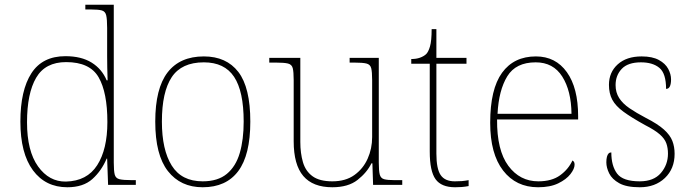

<svg xmlns="http://www.w3.org/2000/svg" viewBox="-20 -780 2918 810"><path d="M264 10Q172 10 119 -61.5Q66 -133 66 -267Q66 -399 112.5 -471Q159 -543 256 -543Q323 -543 366.5 -516Q410 -489 430 -441H434Q433 -469 432.5 -495.5Q432 -522 432 -543V-662Q432 -699 428 -715.5Q424 -732 409.5 -736Q395 -740 365 -740H340V-760H460V-94Q460 -59 464 -43.5Q468 -28 484 -24Q500 -20 537 -20H553V0H436L432 -111H430Q408 -59 369.5 -24.5Q331 10 264 10ZM258 -14Q347 -16 390 -83Q433 -150 433 -265Q433 -390 396 -454Q359 -518 259 -518Q171 -518 132.5 -452Q94 -386 94 -264Q94 -143 140.5 -78Q187 -13 258 -14Z M835 10Q742 10 688.5 -58Q635 -126 635 -267Q635 -407 687 -474.5Q739 -542 840 -542Q935 -542 985.5 -476.5Q1036 -411 1036 -267Q1036 -126 985 -58Q934 10 835 10ZM835 -15Q899 -15 937 -46.5Q975 -78 991.5 -134.5Q1008 -191 1008 -267Q1008 -395 967.5 -456Q927 -517 840 -517Q746 -517 704.5 -454.5Q663 -392 663 -267Q663 -148 704.5 -81.5Q746 -15 835 -15Z M1382 10Q1300 10 1259.5 -37.5Q1219 -85 1219 -184V-442Q1219 -477 1215 -492.5Q1211 -508 1195 -512Q1179 -516 1142 -516H1116V-536H1247V-181Q1247 -134 1258 -96Q1269 -58 1298.5 -36.5Q1328 -15 1382 -15Q1438 -15 1475 -41.5Q1512 -68 1531 -110.5Q1550 -153 1550 -202V-442Q1550 -477 1546 -492.5Q1542 -508 1526 -512Q1510 -516 1473 -516H1455V-536H1578V-94Q1578 -60 1582 -44Q1586 -28 1600.5 -24Q1615 -20 1645 -20H1677V0H1554L1551 -91H1547Q1528 -52 1488.5 -21Q1449 10 1382 10Z M1900 10Q1842 10 1817.5 -24Q1793 -58 1793 -141V-511H1715V-531Q1736 -531 1751.5 -536.5Q1767 -542 1777 -551Q1787 -560 1794 -584Q1801 -608 1801 -657H1821V-536H1948V-511H1821V-132Q1821 -68 1839 -41.5Q1857 -15 1899 -15Q1916 -15 1928.5 -16Q1941 -17 1957 -20V5Q1941 8 1927.5 9Q1914 10 1900 10Z M2250 10Q2157 10 2102.5 -60.5Q2048 -131 2048 -262Q2048 -404 2098 -473Q2148 -542 2241 -542Q2324 -542 2371.5 -475.5Q2419 -409 2419 -290V-276H2077Q2076 -146 2124.5 -80.5Q2173 -15 2251 -15Q2308 -15 2343 -40.5Q2378 -66 2395 -103Q2400 -100 2402 -96Q2404 -92 2404 -85Q2404 -68 2386.5 -45.5Q2369 -23 2335 -6.5Q2301 10 2250 10ZM2391 -300Q2390 -397 2352 -457Q2314 -517 2240 -517Q2156 -517 2120 -458Q2084 -399 2079 -300Z M2679 10Q2623 10 2592.5 -7Q2562 -24 2550 -48.5Q2538 -73 2538 -95Q2538 -109 2540.5 -118.5Q2543 -128 2547.5 -132.5Q2552 -137 2559 -137Q2559 -80 2583.5 -47.5Q2608 -15 2679 -15Q2738 -15 2768 -50Q2798 -85 2798 -132Q2798 -156 2791 -175.5Q2784 -195 2763.5 -213Q2743 -231 2702 -252Q2644 -284 2610.5 -308.5Q2577 -333 2563 -359.5Q2549 -386 2549 -422Q2549 -475 2586 -508.5Q2623 -542 2687 -542Q2732 -542 2759.5 -527Q2787 -512 2799 -489.5Q2811 -467 2811 -445Q2811 -426 2806 -415.5Q2801 -405 2790 -405Q2790 -470 2762 -493.5Q2734 -517 2684 -517Q2629 -517 2603 -489.5Q2577 -462 2577 -421Q2577 -390 2592 -366.5Q2607 -343 2635.5 -323.5Q2664 -304 2704 -283Q2755 -257 2781 -233.5Q2807 -210 2816.5 -185.5Q2826 -161 2826 -131Q2826 -68 2785 -29Q2744 10 2679 10Z"/></svg>

Font: Noto Serif Tibetan Thin
Style: Regular
Weight: 250
Version: Version 2.103